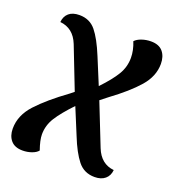

<svg xmlns="http://www.w3.org/2000/svg" viewBox="-112 -614 651 718"><g transform="rotate(20 213.0 -255.0)"><path d="M25 -481Q27 -504 42 -517Q57 -530 84 -530Q125 -530 149.5 -500Q174 -470 199 -409L242 -305Q282 -347 300.5 -378Q319 -409 319 -445Q319 -475 306 -507Q315 -517 332.5 -523Q350 -529 369 -529Q401 -529 416.5 -510.5Q432 -492 432 -462Q432 -413 395 -370.5Q358 -328 290 -278L262 -256L328 -89Q350 -34 402 -29Q400 -6 384.5 7Q369 20 343 20Q301 20 276 -11.5Q251 -43 228 -101L185 -205Q144 -162 124 -130.5Q104 -99 104 -63Q104 -40 117 -3Q109 7 92 13Q75 19 56 19Q25 19 9.5 1Q-6 -17 -6 -46Q-6 -99 35.5 -144Q77 -189 150 -242L165 -254L100 -421Q78 -476 25 -481Z"/></g></svg>

Font: Sansita Light Italic
Style: Regular
Weight: 300
Italic angle: -11°
Designer: Pablo Cosgaya
Foundry: Omnibus-Type
Version: Version 1.006